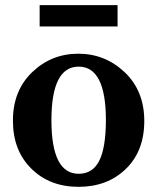

<svg xmlns="http://www.w3.org/2000/svg" viewBox="-20 -705 606 740"><path d="M460.9 -426.3Q536.1 -354.5 536.1 -238.8Q536.1 -122.6 464.8 -53.7Q393.6 15.1 282.7 15.1Q171.9 15.1 101.1 -54.7Q29.8 -124.5 29.8 -240.2Q29.8 -355.5 104 -426.8Q178.2 -498 281.7 -498Q385.3 -498 460.9 -426.3ZM283.2 -35.2Q336.9 -35.2 362.3 -85Q387.7 -134.8 388.2 -241.2Q388.2 -448.2 283.2 -448.2Q178.2 -448.2 178.2 -241.7Q178.2 -35.2 283.2 -35.2ZM132.8 -685.1H433.1V-603H132.8Z"/></svg>

Font: SourceSerifPro-Bold
Style: Bold
Weight: 700
Designer: Frank Grießhammer
Foundry: Adobe Systems Incorporated
Version: Version 1.014;PS Version 1.0;hotconv 1.0.73;makeotf.lib2.5.5